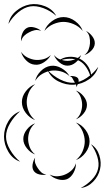

<svg xmlns="http://www.w3.org/2000/svg" viewBox="-115 -884 521 956"><path d="M175 -580Q197 -599 228.5 -601Q260 -603 285 -590Q311 -576 326.5 -549Q342 -522 338 -493Q332 -521 316.5 -545.5Q301 -570 280 -581Q260 -592 231 -591.5Q202 -591 175 -580ZM60 -481Q66 -508 88 -530Q110 -552 137 -556Q164 -560 191 -544.5Q218 -529 231 -505Q211 -523 186.5 -529Q162 -535 140 -532Q118 -529 96 -516.5Q74 -504 60 -481ZM231 -505Q241 -507 255 -504Q269 -501 274 -493Q279 -484 274.5 -470.5Q270 -457 263 -449Q267 -459 262 -466.5Q257 -474 253 -481Q249 -488 245 -495.5Q241 -503 231 -505ZM60 -286Q33 -296 13.5 -321.5Q-6 -347 -6 -376Q-6 -404 13.5 -429.5Q33 -455 60 -465Q38 -447 28 -422.5Q18 -398 18 -376Q18 -353 28 -328.5Q38 -304 60 -286ZM263 -433Q284 -426 301 -405Q318 -384 318 -362Q318 -339 301 -318.5Q284 -298 263 -290Q280 -304 287 -323.5Q294 -343 294 -362Q294 -380 287 -399.5Q280 -419 263 -433ZM-15 -79Q-52 -92 -73.5 -128.5Q-95 -165 -95 -204Q-95 -244 -73.5 -280Q-52 -316 -15 -330Q-45 -304 -65 -270Q-85 -236 -85 -204Q-85 -173 -65 -138.5Q-45 -104 -15 -79ZM263 -274Q291 -264 311 -237Q331 -210 331 -180Q331 -151 311 -124Q291 -97 263 -87Q286 -106 296.5 -131.5Q307 -157 307 -180Q307 -204 296.5 -229.5Q286 -255 263 -274ZM60 -115Q37 -123 19 -145.5Q1 -168 1 -192Q1 -217 19 -239.5Q37 -262 60 -270Q41 -254 33 -233Q25 -212 25 -192Q25 -173 33 -151.5Q41 -130 60 -115ZM338 -166Q368 -147 379.5 -111Q391 -75 383 -41Q375 -6 348.5 21Q322 48 287 52Q318 36 342.5 10.5Q367 -15 373 -43Q380 -70 369.5 -104Q359 -138 338 -166ZM116 -15Q100 -11 81 -15.5Q62 -20 53 -33Q44 -47 47.5 -66.5Q51 -86 60 -99Q56 -83 61 -70Q66 -57 73 -47Q80 -36 90 -26.5Q100 -17 116 -15ZM263 -71Q264 -48 251.5 -24.5Q239 -1 219 8Q198 16 172.5 8.5Q147 1 132 -15Q152 -5 172.5 -6.5Q193 -8 209 -15Q226 -22 241 -35.5Q256 -49 263 -71ZM-73 -765Q-66 -803 -35 -829Q-4 -855 34 -862Q71 -868 109 -853Q147 -838 165 -805Q137 -830 101 -843.5Q65 -857 35 -852Q5 -847 -24.5 -822.5Q-54 -798 -73 -765ZM106 -730Q116 -758 143.5 -778.5Q171 -799 201 -799Q232 -799 259.5 -778.5Q287 -758 297 -730Q278 -753 251.5 -764Q225 -775 201 -775Q177 -775 151 -764Q125 -753 106 -730ZM-10 -678Q-12 -696 -4.5 -716Q3 -736 19 -745Q34 -753 55.5 -747.5Q77 -742 90 -730Q73 -737 57.5 -733.5Q42 -730 30 -723Q17 -717 5.5 -706Q-6 -695 -10 -678ZM313 -730Q330 -722 344 -704Q358 -686 357 -667Q356 -648 339.5 -631.5Q323 -615 305 -610Q320 -621 326 -637Q332 -653 333 -668Q334 -684 330.5 -700.5Q327 -717 313 -730ZM138 -610Q127 -589 104 -574Q81 -559 58 -562Q34 -564 15 -583.5Q-4 -603 -10 -626Q3 -607 22.5 -597.5Q42 -588 60 -586Q79 -584 100 -589Q121 -594 138 -610ZM289 -610Q282 -590 262.5 -573.5Q243 -557 221 -557Q200 -557 180.5 -573.5Q161 -590 154 -610Q167 -594 185.5 -587.5Q204 -581 221 -581Q238 -581 256.5 -587.5Q275 -594 289 -610ZM374 -551Q363 -513 328 -489Q293 -465 253 -462Q213 -460 175.5 -479Q138 -498 122 -535Q149 -506 185 -488Q221 -470 252 -472Q284 -474 317.5 -496.5Q351 -519 374 -551Z"/></svg>

Font: Rubik Puddles
Style: Regular
Weight: 400
Designer: Hubert and Fischer, NaN
Foundry: Hubert and Fischer, NaN
Version: Version 2.200